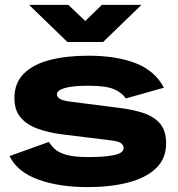

<svg xmlns="http://www.w3.org/2000/svg" viewBox="-20 -754 727 786"><path d="M338 12Q222 12 136.5 -19Q51 -50 19 -115L180 -173Q188 -160 202.5 -145.5Q217 -131 249 -121Q281 -111 342 -111Q407 -111 446.5 -119Q486 -127 486 -148Q486 -161 474.5 -168.5Q463 -176 437 -179L234 -204Q179 -211 134.5 -227Q90 -243 64.5 -273Q39 -303 39 -352Q39 -414 77.5 -452.5Q116 -491 184.5 -508.5Q253 -526 341 -526Q457 -526 536 -495Q615 -464 651 -395L495 -351Q480 -374 447.5 -388.5Q415 -403 341 -403Q277 -403 245 -393.5Q213 -384 213 -368Q213 -358 224 -350Q235 -342 275 -337L463 -313Q524 -306 568 -291Q612 -276 636 -247Q660 -218 660 -167Q660 -104 618 -64.5Q576 -25 503.5 -6.5Q431 12 338 12ZM256 -582 99 -734H260L329 -668L397 -734H559L402 -582Z"/></svg>

Font: Special Gothic Expanded One
Style: Regular
Weight: 400
Designer: Alistair McCready
Foundry: Monolith
Version: Version 1.010; ttfautohint (v1.8.4.7-5d5b)